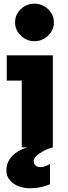

<svg xmlns="http://www.w3.org/2000/svg" viewBox="-20 -797 370 1038"><path d="M138.7 220.7Q109.4 220.7 81.1 210Q52.7 199.2 33.7 177.7Q14.6 156.2 14.6 124Q14.6 89.8 31.7 64.5Q48.8 39.1 75.2 22.9Q101.6 6.8 128.9 0H265.6Q237.3 6.8 213.4 20Q189.5 33.2 175.8 47.4Q162.1 61.5 162.1 72.3Q162.1 87.9 171.9 97.2Q181.6 106.4 197.3 106.4Q213.9 106.4 226.6 101.1Q239.3 95.7 250 88.9V199.2Q240.2 204.1 210 212.4Q179.7 220.7 138.7 220.7ZM167 -574.2Q124 -574.2 92.8 -604Q61.5 -633.8 61.5 -675.8Q61.5 -718.8 92.8 -748Q124 -777.3 167 -777.3Q194.3 -777.3 218.3 -763.7Q242.2 -750 256.8 -727.1Q271.5 -704.1 271.5 -675.8Q271.5 -648.4 256.8 -625Q242.2 -601.6 218.3 -587.9Q194.3 -574.2 167 -574.2ZM97.7 0V-498H265.6V0ZM16.6 -361.3V-498H265.6V-361.3Z"/></svg>

Font: Sen ExtraBold
Style: Regular
Weight: 800
Version: Version 2.000;gftools[0.9.31]